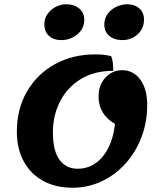

<svg xmlns="http://www.w3.org/2000/svg" viewBox="-20 -855 761 900"><path d="M320 25Q240 25 181.5 -7.5Q123 -40 91 -99Q59 -158 59 -238Q59 -344 106.5 -426Q154 -508 237 -554Q320 -600 427 -600Q446 -600 463 -598.5Q480 -597 501 -592Q507 -578 509 -560Q511 -542 511 -523Q422 -523 359 -484.5Q296 -446 262 -380.5Q228 -315 228 -234Q228 -148 259 -106Q290 -64 344 -64Q414 -64 461 -120.5Q508 -177 519 -274Q442 -319 442 -403Q442 -456 474 -491Q506 -526 552 -526Q605 -526 637.5 -482Q670 -438 670 -364Q670 -282 643 -211.5Q616 -141 568 -88Q520 -35 456.5 -5Q393 25 320 25ZM554 -667Q516 -667 492.5 -686.5Q469 -706 469 -740Q469 -769 485 -790.5Q501 -812 526 -823.5Q551 -835 576 -835Q611 -835 633 -815.5Q655 -796 655 -763Q655 -721 625 -694Q595 -667 554 -667ZM266 -667Q232 -667 210 -686.5Q188 -706 188 -740Q188 -769 203.5 -790.5Q219 -812 242.5 -823.5Q266 -835 290 -835Q327 -835 351 -815.5Q375 -796 375 -763Q375 -721 342.5 -694Q310 -667 266 -667Z"/></svg>

Font: Lemonada SemiBold
Style: Regular
Weight: 600
Designer: Mohamed Gaber (Arabic), Eduardo Tunni (Latin)
Foundry: Kief Type Foundry
Version: Version 4.005; ttfautohint (v1.8.3)